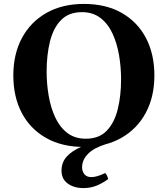

<svg xmlns="http://www.w3.org/2000/svg" viewBox="-20 -735 856 980"><path d="M218 -370Q218 -307 228.5 -246Q239 -185 262 -135.5Q285 -86 323.5 -56.5Q362 -27 418 -27L408 15Q296 15 215 -31Q134 -77 91 -159Q48 -241 48 -350Q48 -459 92 -541Q136 -623 217 -669Q298 -715 408 -715L398 -673Q331 -673 291.5 -632.5Q252 -592 235 -523Q218 -454 218 -370ZM598 -330Q598 -393 587.5 -454Q577 -515 554 -564.5Q531 -614 492.5 -643.5Q454 -673 398 -673L408 -715Q521 -715 601.5 -669Q682 -623 725 -541Q768 -459 768 -350Q768 -241 724 -159Q680 -77 599 -31Q518 15 408 15L418 -27Q486 -27 525 -68Q564 -109 581 -177.5Q598 -246 598 -330ZM405 225Q358 225 326 202Q294 179 294 136Q294 94 320.5 64.5Q347 35 394.5 14.5Q442 -6 504 -21L523 0Q460 19 429.5 50Q399 81 399 119Q399 140 411 154.5Q423 169 446 169Q460 169 477.5 164Q495 159 517 148Q529 162 532 179Q507 198 475.5 211.5Q444 225 405 225Z"/></svg>

Font: Poltawski Nowy
Style: Bold
Weight: 700
Designer: Adam Pótawski, Mateusz Machalski, Borys Kosmynka, Ania Wieluska
Foundry: Capitalics.wtf
Version: Version 1.001;gftools[0.9.25]